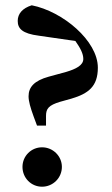

<svg xmlns="http://www.w3.org/2000/svg" viewBox="-20 -693 422 726"><path d="M139 13C180 13 214 -20 214 -62C214 -103 180 -136 139 -136C98 -136 65 -103 65 -62C65 -20 98 13 139 13ZM350 -437C350 -539 217 -650 100 -673C65 -662 47 -641 47 -614C47 -585 64 -566 127 -558L265 -538C284 -511 295 -490 295 -470C295 -446 267 -432 230 -421L164 -403C110 -388 88 -364 88 -329C88 -310 95 -286 107 -253L120 -218H154V-255C154 -282 164 -295 207 -308L250 -320C314 -339 350 -366 350 -437Z"/></svg>

Font: Source Serif 4 Display
Style: Bold
Weight: 700
Designer: Frank Grießhammer
Foundry: Adobe Systems Incorporated
Version: Version 4.004;hotconv 1.0.117;makeotfexe 2.5.65602